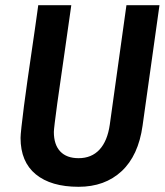

<svg xmlns="http://www.w3.org/2000/svg" viewBox="-20 -706 633 738"><path d="M282 12Q176 12 117.5 -36Q59 -84 59 -176Q59 -186 62.5 -218.5Q66 -251 72 -297.5Q78 -344 85.5 -396.5Q93 -449 100.5 -500Q108 -551 114 -593Q120 -635 123.5 -660.5Q127 -686 127 -686H254Q254 -686 250.5 -661Q247 -636 241 -594.5Q235 -553 228 -503Q221 -453 213.5 -402Q206 -351 200 -307.5Q194 -264 190.5 -234.5Q187 -205 187 -199Q187 -150 211.5 -124Q236 -98 282 -98Q332 -98 362.5 -131Q393 -164 402 -227L466 -686H593L528 -223Q512 -108 447.5 -48Q383 12 282 12Z"/></svg>

Font: Archivo Narrow
Style: Bold Italic
Weight: 700
Italic angle: -8°
Designer: Hector Gatti
Foundry: Omnibus-Type
Version: Version 3.002